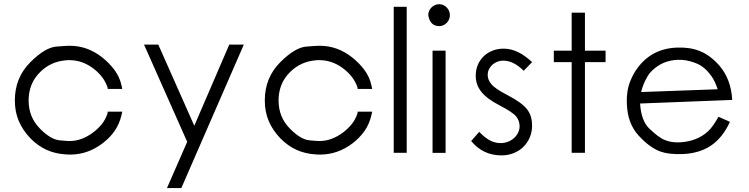

<svg xmlns="http://www.w3.org/2000/svg" viewBox="-20 -748 3667 940"><path d="M578.6 -201.2 575.2 -186Q564.9 -141.1 541.3 -107.2Q517.6 -73.2 482.4 -46.4Q409.7 8.8 323.7 8.8Q318.4 8.8 312.5 8.5Q306.6 8.3 299.8 7.8Q249.5 4.4 208 -14.4Q166.5 -33.2 129.9 -69.8Q91.8 -109.4 72.3 -154.8Q52.7 -200.2 52.7 -256.3Q52.7 -368.7 129.9 -444.8Q201.2 -515.6 256.3 -520Q284.2 -522.5 300.3 -523.2Q316.4 -523.9 321.3 -523.9Q365.7 -523.9 405.3 -509.5Q444.8 -495.1 480 -467.3Q515.1 -439.5 540.5 -405.5Q565.9 -371.6 575.2 -328.6L578.6 -312.5H507.3L506.3 -321.3Q495.1 -352.1 476.3 -375Q457.5 -397.9 432.6 -416Q380.4 -453.6 318.8 -453.6Q314 -453.6 310.1 -453.6Q306.2 -453.6 301.3 -452.6Q229.5 -446.8 177.7 -396.5Q147.9 -367.2 134 -332.3Q120.1 -297.4 120.1 -256.3Q120.1 -215.3 134 -180.7Q147.9 -146 177.7 -116.2Q228.5 -65.4 271.5 -61Q291 -59.1 303.2 -58.3Q315.4 -57.6 319.8 -57.6Q351.1 -57.6 379.2 -68.1Q407.2 -78.6 433.6 -97.7Q458.5 -116.2 477.3 -138.9Q496.1 -161.6 506.3 -192.4L507.3 -201.2Z M1173.8 -529.8 867.7 172.9H797.4L896.5 -53.7L685.1 -529.8H754.9L931.2 -132.3L1102.5 -529.8Z M1802.2 -201.2 1798.8 -186Q1788.6 -141.1 1764.9 -107.2Q1741.2 -73.2 1706.1 -46.4Q1633.3 8.8 1547.4 8.8Q1542 8.8 1536.1 8.5Q1530.3 8.3 1523.4 7.8Q1473.1 4.4 1431.6 -14.4Q1390.1 -33.2 1353.5 -69.8Q1315.4 -109.4 1295.9 -154.8Q1276.4 -200.2 1276.4 -256.3Q1276.4 -368.7 1353.5 -444.8Q1424.8 -515.6 1480 -520Q1507.8 -522.5 1523.9 -523.2Q1540 -523.9 1544.9 -523.9Q1589.4 -523.9 1628.9 -509.5Q1668.5 -495.1 1703.6 -467.3Q1738.8 -439.5 1764.2 -405.5Q1789.6 -371.6 1798.8 -328.6L1802.2 -312.5H1731L1730 -321.3Q1718.8 -352.1 1700 -375Q1681.2 -397.9 1656.2 -416Q1604 -453.6 1542.5 -453.6Q1537.6 -453.6 1533.7 -453.6Q1529.8 -453.6 1524.9 -452.6Q1453.1 -446.8 1401.4 -396.5Q1371.6 -367.2 1357.7 -332.3Q1343.8 -297.4 1343.8 -256.3Q1343.8 -215.3 1357.7 -180.7Q1371.6 -146 1401.4 -116.2Q1452.1 -65.4 1495.1 -61Q1514.6 -59.1 1526.9 -58.3Q1539.1 -57.6 1543.5 -57.6Q1574.7 -57.6 1602.8 -68.1Q1630.9 -78.6 1657.2 -97.7Q1682.1 -116.2 1700.9 -138.9Q1719.7 -161.6 1730 -192.4L1731 -201.2Z M1971.2 0H1907.7V-714.8H1971.2Z M2182.6 -673.8Q2182.6 -663.1 2178.5 -653.3Q2174.3 -643.6 2167.2 -636.2Q2160.2 -628.9 2150.6 -624.5Q2141.1 -620.1 2130.4 -620.1Q2085.4 -620.1 2076.7 -673.8Q2076.7 -684.6 2080.8 -694.3Q2085 -704.1 2092.3 -711.4Q2099.6 -718.8 2109.4 -723.1Q2119.1 -727.5 2130.4 -727.5Q2141.1 -727.5 2150.6 -723.1Q2160.2 -718.8 2167.2 -711.4Q2174.3 -704.1 2178.5 -694.3Q2182.6 -684.6 2182.6 -673.8ZM2161.6 0.5H2097.7V-500H2161.6Z M2585 -133.8Q2585 -102.1 2573.7 -75.4Q2562.5 -48.8 2542.5 -29.1Q2522.5 -9.3 2494.9 1.7Q2467.3 12.7 2435.1 12.7Q2390.6 12.7 2354 -4.2Q2317.4 -21 2286.6 -57.6L2326.2 -102.5Q2352.5 -74.7 2377.9 -61Q2403.3 -47.4 2431.2 -47.4Q2450.2 -47.4 2467.3 -54.2Q2484.4 -61 2496.8 -72.3Q2509.3 -83.5 2516.6 -98.6Q2523.9 -113.8 2523.9 -129.9Q2523.9 -157.2 2506.3 -178.7Q2489.3 -199.2 2425.3 -232.4Q2393.1 -249 2370.8 -265.9Q2348.6 -282.7 2335 -300.5Q2321.3 -318.4 2315.2 -337.4Q2309.1 -356.4 2309.1 -377.4Q2309.1 -405.8 2319.3 -430.2Q2329.6 -454.6 2347.7 -472.2Q2365.7 -489.7 2390.9 -499.8Q2416 -509.8 2446.3 -509.8Q2515.1 -509.8 2585 -443.8L2543.9 -401.4Q2494.1 -451.2 2443.8 -451.2Q2428.2 -451.2 2414.6 -445.8Q2400.9 -440.4 2390.4 -430.9Q2379.9 -421.4 2373.8 -408.7Q2367.7 -396 2367.7 -381.3Q2367.7 -357.4 2385.3 -336.4Q2403.8 -313.5 2463.9 -282.7Q2537.1 -244.6 2561.5 -211.4Q2574.2 -194.3 2579.6 -175Q2585 -155.8 2585 -133.8Z M2944.8 -443.8H2843.8V0H2778.8V-443.8H2691.4V-500H2778.8V-686H2843.8V-500H2944.8Z M3564.9 -258.8 3113.8 -241.2Q3118.7 -155.8 3161.1 -116.2Q3182.1 -96.7 3200.4 -82.8Q3218.8 -68.8 3234.9 -62.5Q3268.1 -48.8 3311 -51.3Q3393.6 -56.6 3446.3 -105Q3458.5 -116.2 3470.9 -133.8Q3483.4 -151.4 3497.6 -176.3L3553.7 -151.4Q3517.1 -72.3 3459.2 -34.2Q3401.4 3.9 3318.8 6.3Q3287.6 7.3 3259.5 4.2Q3231.4 1 3206.1 -8.8Q3182.6 -18.6 3157.7 -37.1Q3132.8 -55.7 3106 -85Q3079.1 -114.3 3064.7 -153.3Q3050.3 -192.4 3048.8 -242.7Q3046.4 -303.2 3065.9 -351.1Q3072.8 -368.2 3081.1 -383.8Q3089.4 -399.4 3100.1 -413.6Q3170.9 -511.2 3296.4 -515.1Q3326.2 -516.1 3353 -512.2Q3379.9 -508.3 3404.8 -498.5Q3433.1 -487.3 3456.8 -469.2Q3480.5 -451.2 3502.4 -426.3Q3559.1 -359.9 3564.9 -258.8ZM3493.7 -311Q3480.5 -351.6 3462.2 -376.5Q3443.8 -401.4 3426.8 -415.3Q3409.7 -429.2 3396.5 -434.6Q3383.3 -439.9 3379.9 -441.4Q3359.4 -448.7 3339.4 -452.4Q3319.3 -456.1 3297.4 -455.1Q3262.2 -453.6 3231.2 -441.2Q3200.2 -428.7 3172.4 -402.3Q3159.7 -390.6 3149.9 -373.8Q3140.1 -356.9 3131.3 -336.4Q3127.4 -327.6 3124.5 -317.6Q3121.6 -307.6 3118.7 -297.4Z"/></svg>

Font: Kawthoolei
Style: Regular
Weight: 400
Designer: Moe Zed
Foundry: Moe Zed
Version: Version 1.000;July 10, 2024;FontCreator 14.0.0.2901 32-bit